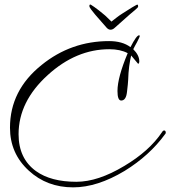

<svg xmlns="http://www.w3.org/2000/svg" viewBox="-20 -751 734 827"><path d="M572 -731Q575 -731 575 -723Q575 -719 564 -710Q553 -701 538 -688L475 -632Q466 -623 456 -623Q447 -623 439 -632L390 -688Q380 -700 372.5 -710Q365 -720 365 -725Q365 -733 371 -731Q373 -730 386 -721Q399 -712 421 -694Q434 -684 443.5 -674Q453 -664 460 -658Q468 -664 480.5 -674Q493 -684 509 -694Q537 -712 549.5 -719.5Q562 -727 568 -730Q570 -731 572 -731ZM295 56Q182 56 104 -16Q23 -90 23 -201Q23 -362 159 -471Q286 -574 450 -574Q507 -574 542 -548Q568 -599 579 -599Q582 -599 582 -596Q582 -592 570 -569Q566 -562 562 -554.5Q558 -547 554 -539Q580 -513 580 -487Q580 -478 575 -476L545 -512Q540 -492 536.5 -465.5Q533 -439 532 -406Q532 -399 530.5 -386.5Q529 -374 527 -355Q523 -318 502 -318Q486 -318 486 -359Q486 -417 530 -522Q498 -539 451 -539Q308 -539 186 -428Q60 -314 60 -173Q60 -68 135 -14Q199 32 309 32Q402 32 515 -36Q623 -100 678 -182Q682 -189 687 -189Q694 -189 694 -179Q694 -176 691 -173Q624 -81 517 -15Q399 56 295 56Z"/></svg>

Font: Shalimar
Style: Regular
Weight: 400
Designer: Robert E. Leuschke
Foundry: Robert E. Leuschke
Version: Version 1.010; ttfautohint (v1.8.3)